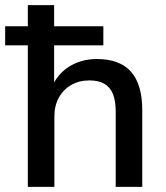

<svg xmlns="http://www.w3.org/2000/svg" viewBox="-32 -725 644 745"><path d="M76 0V-549H-12V-623H76V-705H178V-623H369V-549H178V-384H168Q190 -438 237 -467Q284 -496 344 -496Q433 -496 476.5 -446.5Q520 -397 520 -298V0H417V-292Q417 -333 406.5 -359.5Q396 -386 373.5 -399.5Q351 -413 315 -413Q275 -413 244 -395Q213 -377 196 -345.5Q179 -314 179 -273V0Z"/></svg>

Font: Nunito Sans 11pt SemiBold
Style: Regular
Weight: 600
Version: Version 3.101;gftools[0.9.27]